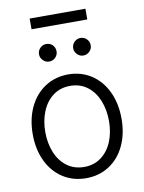

<svg xmlns="http://www.w3.org/2000/svg" viewBox="-94 -924 749 1000"><g transform="rotate(-10 280.0 -424.0)"><path d="M44.9 -262.7Q44.9 -343.3 74.7 -405.8Q104.5 -468.3 158.2 -503.2Q211.9 -538.1 280.3 -538.1Q348.6 -538.1 402.1 -503.2Q455.6 -468.3 485.1 -405.8Q514.6 -343.3 514.6 -262.7Q514.6 -182.6 485.1 -120.4Q455.6 -58.1 402.1 -23.7Q348.6 10.7 280.3 10.7Q211.4 10.7 158 -23.7Q104.5 -58.1 74.7 -120.4Q44.9 -182.6 44.9 -262.7ZM448.2 -262.7Q448.2 -321.8 428.5 -370.8Q408.7 -419.9 370.6 -448.7Q332.5 -477.5 280.3 -477.5Q227.5 -477.5 189.2 -448.7Q150.9 -419.9 131.1 -370.8Q111.3 -321.8 111.3 -262.7Q111.3 -203.6 131.1 -154.8Q150.9 -106 189.2 -77.4Q227.5 -48.8 280.3 -48.8Q332.5 -48.8 370.6 -77.4Q408.7 -106 428.5 -154.8Q448.2 -203.6 448.2 -262.7ZM149.4 -667Q149.4 -686.5 163.1 -700.2Q176.8 -713.9 195.3 -713.9Q215.8 -713.9 229 -700.4Q242.2 -687 242.2 -667Q242.2 -648.4 228.8 -634.8Q215.3 -621.1 195.3 -621.1Q177.2 -621.1 163.3 -635Q149.4 -648.9 149.4 -667ZM330.1 -667Q330.1 -686.5 343.8 -700.2Q357.4 -713.9 376 -713.9Q396 -713.9 409.4 -700.4Q422.9 -687 422.9 -667Q422.9 -648.4 409.2 -634.8Q395.5 -621.1 376 -621.1Q357.9 -621.1 344 -635Q330.1 -648.9 330.1 -667ZM428.7 -802.7H133.8V-859.4H428.7Z"/></g></svg>

Font: Pretendard Light
Style: Regular
Weight: 300
Designer: Base glyphs from Inter by Rasmus Andersson; Hangeul glyphs from Noto Sans CJK(Source Han Sans) by Jang Soo-young and Kan
Foundry: Kil Hyung-jin
Version: Version 1.309